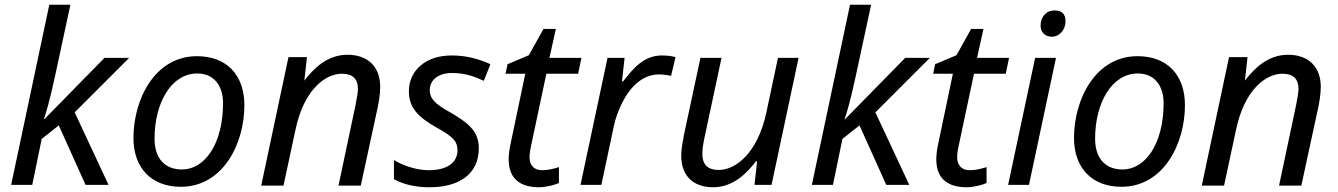

<svg xmlns="http://www.w3.org/2000/svg" viewBox="-20 -780 5645 810"><path d="M27 0H116L156 -194L228 -251L341 0H438L295 -306L525 -536H421L167 -277H165C172 -296 189 -351 212 -458L277 -760H188Z M743 8C921 8 1011 -174 1011 -336C1011 -464 936 -543 811 -543C634 -543 543 -362 543 -198C543 -71 619 8 743 8ZM748 -65C675 -65 632 -112 632 -195C632 -345 702 -470 812 -470C892 -470 921 -406 921 -346C921 -170 842 -65 748 -65Z M1082 3H1176L1226 -230C1262 -405 1355 -469 1422 -469C1467 -469 1490 -448 1490 -405C1490 -386 1485 -368 1480 -337L1408 3H1502L1573 -325C1578 -349 1584 -383 1584 -414C1584 -499 1531 -549 1446 -549C1359 -549 1302 -489 1264 -440L1275 -539H1197Z M1792 10C1919 10 2000 -47 2000 -155C2000 -230 1949 -265 1881 -305C1846 -324 1822 -341 1811 -354C1799 -367 1793 -382 1793 -399C1793 -442 1828 -472 1887 -472C1946 -472 1986 -455 2021 -439L2049 -509C2009 -528 1952 -546 1887 -546C1832 -546 1788 -532 1755 -504C1722 -476 1705 -439 1705 -394C1705 -326 1744 -286 1820 -243C1855 -224 1878 -208 1891 -195C1904 -182 1910 -165 1910 -146C1910 -95 1868 -62 1789 -62C1733 -62 1675 -84 1642 -105V-24C1679 -4 1727 10 1792 10Z M2196 -469 2135 -178C2129 -152 2126 -128 2126 -107C2126 -20 2182 10 2254 10C2283 10 2322 0 2338 -8V-75C2313 -67 2291 -62 2267 -62C2230 -62 2214 -86 2214 -117C2214 -136 2219 -160 2223 -177L2285 -469H2419L2433 -536H2298L2325 -658H2273L2211 -547L2121 -509L2113 -469Z M2517 0 2569 -245C2576 -280 2589 -315 2606 -349C2641 -417 2693 -466 2760 -466C2776 -466 2793 -464 2811 -460L2830 -539C2813 -544 2791 -546 2772 -546C2696 -546 2651 -491 2609 -437H2604L2615 -536H2543L2429 0Z M2854 -123C2854 -36 2907 10 2988 10C3074 10 3131 -50 3169 -99H3174L3163 0H3235L3349 -536H3262L3213 -305C3175 -129 3080 -63 3013 -63C2962 -63 2943 -89 2943 -132C2943 -148 2946 -170 2952 -199L3024 -536H2935L2865 -209C2860 -178 2854 -154 2854 -123Z M3405 0H3494L3534 -194L3606 -251L3719 0H3816L3673 -306L3903 -536H3799L3545 -277H3543C3550 -296 3567 -351 3590 -458L3655 -760H3566Z M4000 -469 3939 -178C3933 -152 3930 -128 3930 -107C3930 -20 3986 10 4058 10C4087 10 4126 0 4142 -8V-75C4117 -67 4095 -62 4071 -62C4034 -62 4018 -86 4018 -117C4018 -136 4023 -160 4027 -177L4089 -469H4223L4237 -536H4102L4129 -658H4077L4015 -547L3925 -509L3917 -469Z M4418 -625C4446 -625 4475 -650 4475 -691C4475 -721 4460 -736 4429 -736C4392 -736 4370 -707 4370 -672C4370 -643 4390 -625 4418 -625ZM4321 0 4435 -536H4347L4233 0Z M4711 8C4889 8 4979 -174 4979 -336C4979 -464 4904 -543 4779 -543C4602 -543 4511 -362 4511 -198C4511 -71 4587 8 4711 8ZM4716 -65C4643 -65 4600 -112 4600 -195C4600 -345 4670 -470 4780 -470C4860 -470 4889 -406 4889 -346C4889 -170 4810 -65 4716 -65Z M5050 3H5144L5194 -230C5230 -405 5323 -469 5390 -469C5435 -469 5458 -448 5458 -405C5458 -386 5453 -368 5448 -337L5376 3H5470L5541 -325C5546 -349 5552 -383 5552 -414C5552 -499 5499 -549 5414 -549C5327 -549 5270 -489 5232 -440L5243 -539H5165Z"/></svg>

Font: BC Sans
Style: Italic
Weight: 400
Italic angle: -12°
Designer: Monotype Design Team
Designer: Province of B.C.
Foundry: Monotype Imaging Inc.
Version: Version 2.000;GOOG;noto-source:20170915:90ef993387c0